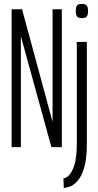

<svg xmlns="http://www.w3.org/2000/svg" viewBox="-20 -747 500 975"><path d="M39 0V-700H92L247 -128V-700H294V0H241L86 -563V0ZM396 -655Q379 -655 372 -662.5Q365 -670 365 -691Q365 -712 371.5 -719.5Q378 -727 396 -727Q413 -727 420 -719.5Q427 -712 427 -691Q427 -670 420 -662.5Q413 -655 396 -655ZM421 -534V-12Q421 155 341 198Q322 205 304 208L302 159Q312 157 322 151Q346 131 358 90.5Q370 50 370 -15V-534Z"/></svg>

Font: Georama ExtraCondensed Light
Style: Regular
Weight: 300
Width: 2
Designer: Jean-Baptiste Levee
Foundry: Production Type
Version: Version 1.000